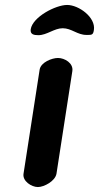

<svg xmlns="http://www.w3.org/2000/svg" viewBox="-20 -754 400 775"><path d="M214 -520C190 -520 145 -503 140 -473L75 -53C70 -23 107 1 133 1C158 1 203 -23 208 -53L272 -467C277 -499 241 -520 214 -520ZM104 -636C101 -615 117 -612 135 -612C169 -612 199 -640 233 -640C269 -640 292 -613 329 -613C350 -613 356 -612 359 -633C367 -684 298 -734 251 -734C205 -734 112 -686 104 -636Z"/></svg>

Font: Asimov Print
Style: Regular
Weight: 500
Designer: Google
Version: Version 2.000980: 2014